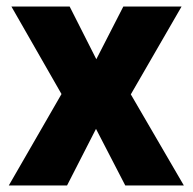

<svg xmlns="http://www.w3.org/2000/svg" viewBox="-20 -570 592 590"><path d="M169 -281 7 0H186L275 -174L365 0H545L382 -280L538 -550H359L276 -388L194 -550H15Z"/></svg>

Font: Noto Sans Georgian SemiCondensed ExtraBold
Style: Regular
Weight: 800
Width: 4
Designer: Monotype Design Team, Akaki Razmadze
Foundry: Google LLC
Version: Version 2.005